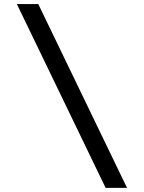

<svg xmlns="http://www.w3.org/2000/svg" viewBox="-20 -739 700 933"><path d="M597.2 173.8H493.2L62 -719.2H166Z"/></svg>

Font: Simonetta
Style: Black
Weight: 900
Designer: Gayaneh Bagdasaryan
Foundry: Brownfox
Version: Version 1.002